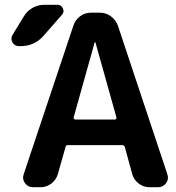

<svg xmlns="http://www.w3.org/2000/svg" viewBox="-20 -783 737 803"><path d="M461 -283Q464 -283 466 -286Q468 -289 467 -292L379 -606Q379 -607 378 -607Q376 -607 376 -606L288 -292Q287 -289 289.5 -286Q292 -283 295 -283ZM398 -730Q423 -730 443.5 -715Q464 -700 473 -676L680 -54Q687 -34 674.5 -17Q662 0 641 0H605Q580 0 560 -15.5Q540 -31 533 -55L502 -168Q500 -176 491 -176H264Q255 -176 254 -168L222 -55Q215 -31 195 -15.5Q175 0 150 0H118Q97 0 84.5 -17Q72 -34 79 -54L287 -676Q295 -700 315 -715Q335 -730 361 -730ZM60 -590Q41 -590 32 -606Q23 -622 33 -638L80 -715Q93 -737 116 -750Q139 -763 166 -763H220Q236 -763 243 -748Q250 -733 239 -721L161 -632Q123 -590 66 -590Z"/></svg>

Font: Rounded Mplus 1c Bold
Style: Bold
Weight: 700
Version: Version 1.059.20150529